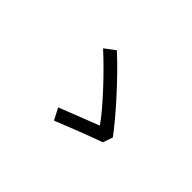

<svg xmlns="http://www.w3.org/2000/svg" viewBox="-85 -938 1170 1170"><g transform="rotate(45 500.0 -353.0)"><path d="M729 -183 751 -247C685 -338 521 -523 393 -640L325 -589C430 -494 587 -327 644 -242C589 -220 448 -165 386 -141L425 -66C492 -93 648 -155 729 -183Z"/></g></svg>

Font: Noto Sans CJK SC
Style: Regular
Weight: 400
Designer: Ryoko NISHIZUKA 西塚涼子 (kana, bopomofo & ideographs); Paul D. Hunt (Latin, Greek & Cyrillic); Sandoll Communications 산돌커뮤니
Foundry: Adobe
Version: Version 2.004;hotconv 1.0.118;makeotfexe 2.5.65603